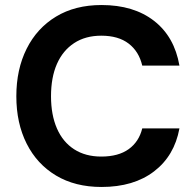

<svg xmlns="http://www.w3.org/2000/svg" viewBox="-20 -732 779 764"><path d="M384 12Q279 12 203 -33.5Q127 -79 86 -160.5Q45 -242 45 -349Q45 -456 86 -538Q127 -620 203 -666Q279 -712 384 -712Q512 -712 593 -649Q674 -586 694 -471H546Q533 -527 492 -558.5Q451 -590 383 -590Q320 -590 275 -560.5Q230 -531 206.5 -477.5Q183 -424 183 -349Q183 -275 206.5 -221Q230 -167 275 -138Q320 -109 383 -109Q451 -109 492 -138.5Q533 -168 546 -221H694Q674 -112 593 -50Q512 12 384 12Z"/></svg>

Font: DM Sans 20pt
Style: Bold
Weight: 700
Version: Version 4.004;gftools[0.9.30]